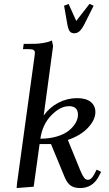

<svg xmlns="http://www.w3.org/2000/svg" viewBox="-20 -953 555 980"><path d="M64.9 6.8 66.9 -17.1 155.8 -662.1Q158.2 -681.6 158.2 -683.1Q158.2 -693.4 151.4 -697.8Q144.5 -702.1 127 -702.1H97.2L101.1 -729Q141.1 -729 159.9 -729.5Q178.7 -730 202.6 -733.9Q226.6 -737.8 245.1 -746.1L251 -717.8L203.1 -363.8Q233.9 -405.8 278.8 -429Q323.7 -452.1 373 -452.1Q418.5 -452.1 442.6 -433.1Q466.8 -414.1 466.8 -380.9Q466.8 -341.8 429.9 -301.8Q393.1 -261.7 326.2 -238.8L391.1 -80.1Q401.4 -55.7 409.7 -45.4Q418 -35.2 428.2 -35.2Q446.8 -35.2 461.9 -64.9L473.1 -86.9L496.1 -76.2L484.9 -54.2Q453.6 6.8 389.2 6.8Q359.4 6.8 341.3 -5.4Q323.2 -17.6 310.1 -48.8L240.2 -217.8H182.1L151.9 0ZM186 -245.1Q232.9 -245.1 271 -256.6Q309.1 -268.1 331.5 -286.4Q354 -304.7 366 -325.7Q377.9 -346.7 377.9 -367.2Q377.9 -411.1 332 -411.1Q287.6 -411.1 242.2 -364.7Q196.8 -318.4 186 -245.1ZM307.1 -923.8 330.1 -933.1 369.1 -846.2 437 -933.1 458 -923.8 412.1 -832Q398.4 -805.2 386.5 -794.2Q374.5 -783.2 358.9 -783.2Q343.3 -783.2 335.4 -793.9Q327.6 -804.7 323.2 -832Z"/></svg>

Font: Dihjauti
Style: Bold Italic
Weight: 700
Italic angle: -9°
Designer: T. Christopher White
Version: Version 3.0.0